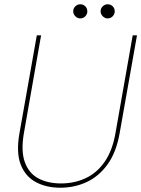

<svg xmlns="http://www.w3.org/2000/svg" viewBox="-20 -865 660 897"><path d="M262 12Q196 12 147 -14.5Q98 -41 76.5 -97Q55 -153 71 -243L152 -700H172L92 -245Q77 -160 96 -107.5Q115 -55 159.5 -31.5Q204 -8 265 -8Q327 -8 380 -32.5Q433 -57 469.5 -110Q506 -163 520 -246L600 -700H620L539 -243Q523 -153 482.5 -97Q442 -41 385 -14.5Q328 12 262 12ZM355 -779Q342 -779 332 -789Q322 -799 322 -812Q322 -826 332 -835.5Q342 -845 355 -845Q369 -845 378.5 -835.5Q388 -826 388 -812Q388 -799 378.5 -789Q369 -779 355 -779ZM483 -779Q470 -779 460 -789Q450 -799 450 -812Q450 -826 460 -835.5Q470 -845 483 -845Q497 -845 506.5 -835.5Q516 -826 516 -812Q516 -799 506.5 -789Q497 -779 483 -779Z"/></svg>

Font: DM Sans Thin
Style: Italic
Weight: 250
Italic angle: -10°
Designer: Colophon Foundry, Jonny Pinhorn
Foundry: Colophon Foundry
Version: Version 4.004;gftools[0.9.30]